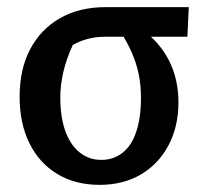

<svg xmlns="http://www.w3.org/2000/svg" viewBox="-20 -508 584 538"><path d="M274 -405Q249 -405 226 -399Q203 -393 184 -382Q166 -343 157.5 -306.5Q149 -270 149 -235Q149 -180 163 -141Q177 -102 203 -81Q229 -60 264 -60Q298 -60 323.5 -80Q349 -100 362 -139.5Q375 -179 375 -234Q375 -270 368.5 -301Q362 -332 348.5 -362.5Q335 -393 312 -428L374 -429Q480 -352 480 -221Q480 -153 452 -100.5Q424 -48 374.5 -19Q325 10 259 10Q191 10 140.5 -20.5Q90 -51 62.5 -106.5Q35 -162 35 -237Q35 -314 64.5 -370Q94 -426 148 -457Q202 -488 276 -488H509L505 -405Z"/></svg>

Font: Piazzolla 24pt SemiBold
Style: Regular
Weight: 600
Designer: Juan Pablo del Peral
Foundry: Huerta Tipografica
Version: Version 2.005